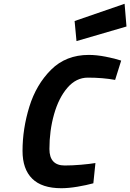

<svg xmlns="http://www.w3.org/2000/svg" viewBox="-20 -982 688 1014"><path d="M99 -185Q99 -302 135 -418.5Q171 -535 249.5 -613.5Q328 -692 449 -692Q490 -692 538.5 -682.5Q587 -673 620 -662L588 -560Q523 -572 444 -572Q382 -572 336 -518.5Q290 -465 265.5 -378.5Q241 -292 241 -195Q241 -108 322 -108Q362 -108 408 -112Q454 -116 484 -121L473 -14Q437 -4 389.5 4Q342 12 304 12Q201 12 150 -38.5Q99 -89 99 -185ZM374 -871 638 -962 648 -842 384 -765Z"/></svg>

Font: Cairo
Style: Bold Italic
Weight: 700
Italic angle: -13°
Designer: Mohamed Gaber, Accademia di Belle Arti di Urbino and others
Foundry: Kief Type Foundry, Accademia di Belle Arti di Urbino and others
Version: Version 3.011